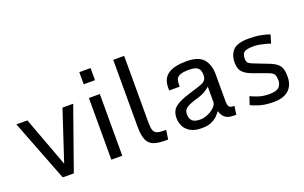

<svg xmlns="http://www.w3.org/2000/svg" viewBox="-86 -1119 2399 1514"><g transform="rotate(-20 1113.5 -362.0)"><path d="M31.2 -517.6H123.5L279.3 -97.7L418 -517.6H507.8L324.7 0H231.9Z M639.6 -517.6H731.4V0H639.6ZM638.2 -734.9H732.9V-633.3H638.2Z M922.9 -174.8V-734.9H1014.6V-173.8Q1014.6 -131.8 1022.5 -110.1Q1030.3 -88.4 1050.8 -80.8Q1071.3 -73.2 1109.9 -73.2H1126L1115.2 3.9H1088.9Q1032.2 3.9 995.4 -9.3Q958.5 -22.5 940.7 -61Q922.9 -99.6 922.9 -174.8Z M1397 10.7Q1339.8 10.7 1304 -9Q1268.1 -28.8 1251.2 -61.3Q1234.4 -93.8 1234.4 -130.9Q1234.4 -169.9 1249.8 -196.5Q1265.1 -223.1 1307.9 -244.9Q1350.6 -266.6 1433.1 -290.5Q1476.1 -303.2 1502 -313Q1527.8 -322.8 1539.6 -337.9Q1551.3 -353 1551.3 -381.3Q1551.3 -402.3 1544.7 -419.4Q1538.1 -436.5 1517.8 -446.8Q1497.6 -457 1456.1 -457Q1404.3 -457 1380.4 -446.3Q1356.4 -435.5 1349.9 -418.2Q1343.3 -400.9 1343.3 -379.9V-356.9H1254.9V-380.4Q1254.9 -457 1306.2 -492.2Q1357.4 -527.3 1459 -527.3Q1561.5 -527.3 1602.3 -479.5Q1643.1 -431.6 1643.1 -351.6V-130.9Q1643.1 -89.8 1653.6 -78.1Q1664.1 -66.4 1697.3 -66.4L1686.5 3.9H1668Q1616.2 3.9 1593.3 -16.4Q1570.3 -36.6 1558.6 -73.2Q1547.4 -55.7 1527.6 -36.1Q1507.8 -16.6 1476.3 -2.9Q1444.8 10.7 1397 10.7ZM1408.2 -57.6Q1436 -57.6 1466.3 -69.6Q1496.6 -81.5 1520.3 -101.3Q1543.9 -121.1 1551.3 -145V-281.2Q1540.5 -270.5 1513.9 -253.2Q1487.3 -235.8 1438 -221.7Q1377.9 -204.6 1349.9 -186.5Q1321.8 -168.5 1321.8 -133.8Q1321.8 -94.7 1342 -76.2Q1362.3 -57.6 1408.2 -57.6Z M1811.5 -31.2 1834 -98.6Q1851.1 -89.4 1893.1 -74.5Q1935.1 -59.6 1987.8 -59.6Q2048.8 -59.6 2070.3 -82Q2091.8 -104.5 2091.8 -137.2Q2091.8 -167.5 2083.7 -185.1Q2075.7 -202.6 2039.1 -216.3L1916 -261.2Q1859.9 -281.7 1837.4 -309.6Q1814.9 -337.4 1814.9 -385.7Q1814.9 -451.2 1851.1 -489.3Q1887.2 -527.3 1982.9 -527.3Q2037.6 -527.3 2083.3 -518.8Q2128.9 -510.3 2157.2 -499L2136.2 -428.7Q2121.6 -435.1 2097.7 -441.4Q2073.7 -447.8 2047.9 -452.4Q2022 -457 2000 -457Q1937 -457 1918.7 -441.2Q1900.4 -425.3 1900.4 -390.1Q1900.4 -366.2 1909.4 -354.7Q1918.5 -343.3 1944.8 -333L2066.4 -285.6Q2109.9 -269 2132.1 -250.2Q2154.3 -231.4 2162.1 -205.1Q2169.9 -178.7 2169.9 -138.2Q2169.9 -97.7 2153.1 -63.7Q2136.2 -29.8 2098.9 -9.5Q2061.5 10.7 2000 10.7Q1927.7 10.7 1878.4 -5.4Q1829.1 -21.5 1811.5 -31.2Z"/></g></svg>

Font: Monda
Style: Regular
Weight: 400
Designer: Vernon Adams
Foundry: Vernon Adams
Version: Version 2.100; ttfautohint (v1.8.3)